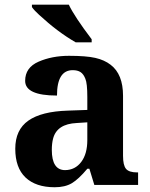

<svg xmlns="http://www.w3.org/2000/svg" viewBox="-20 -786 639 816"><path d="M222.2 -379.9Q86.9 -379.9 86.9 -442.4Q86.9 -499 144 -523.9Q201.2 -548.8 273.4 -548.8Q345.7 -548.8 384.8 -540Q423.8 -531.2 450.2 -510.7Q502.9 -470.7 502.9 -378.9V-124Q502.9 -83.5 515.6 -68.4Q528.3 -53.2 563 -53.2H566.9V0H380.9L359.9 -68.8H351.1Q314 -24.4 285.2 -7.3Q256.3 9.8 212.4 9.8Q132.3 9.8 88.4 -31.7Q44.9 -73.2 44.9 -153.8Q44.9 -234.4 100.6 -273.4Q156.2 -312.5 269 -315.9L351.1 -318.8V-374Q351.1 -431.6 342.8 -451.2Q335 -471.2 322.3 -479.5Q309.6 -487.8 289.1 -487.8Q222.2 -487.8 222.2 -379.9ZM200.2 -148.9Q200.2 -63 256.8 -63Q299.3 -63.5 325.2 -97.7Q351.1 -131.8 351.1 -190.9V-266.1L306.2 -263.2Q221.7 -259.3 205.6 -196.8Q200.2 -176.3 200.2 -148.9ZM369.6 -606H301.8Q224.6 -650.4 146.5 -722.7Q125 -742.2 115.7 -755.9V-766.1H272.5Q295.9 -716.3 369.6 -619.1Z"/></svg>

Font: DroidSerif-Bold
Style: Bold
Weight: 700
Foundry: Ascender Corporation
Version: Version 1.00 build 112